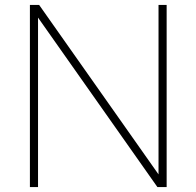

<svg xmlns="http://www.w3.org/2000/svg" viewBox="-20 -760 798 780"><path d="M101.5 0V-740H139L624 -51.5V-740H657V0H619.5L134.5 -688.5V0Z"/></svg>

Font: Encode Sans SmExp Th
Style: Regular
Weight: 100
Width: 6
Designer: Multiple Designers
Foundry: Impallari Type
Version: Version 3.002; ttfautohint (v1.8.3) -l 8 -r 50 -G 200 -x 14 